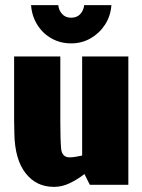

<svg xmlns="http://www.w3.org/2000/svg" viewBox="-20 -720 555 748"><path d="M190 8Q121 8 79.5 -45.5Q38 -99 36 -198L35 -250V-500H215V-250Q215 -177 218 -142Q221 -107 251 -107Q261 -107 273.5 -109Q286 -111 300 -114V-500H480V0H330L309 -42Q282 -21 252 -6.5Q222 8 191 8H190ZM207 -700Q209 -680 222 -665.5Q235 -651 257 -651Q280 -651 293 -665.5Q306 -680 308 -700H414Q411 -658 389.5 -624.5Q368 -591 333.5 -571Q299 -551 257 -551Q215 -551 180.5 -570.5Q146 -590 125 -624Q104 -658 101 -700Z"/></svg>

Font: Epunda Sans Black
Style: Regular
Weight: 900
Designer: Simon Atzbach
Foundry: typofactur
Version: Version 2.204; ttfautohint (v1.8.4.7-5d5b)